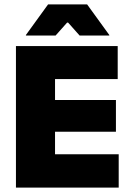

<svg xmlns="http://www.w3.org/2000/svg" viewBox="-20 -847 594 867"><path d="M228.5 0H52V-639H228.5ZM516 0H104.5V-150.5H516ZM503.5 -252H156V-395.5H503.5ZM511.5 -490H104.5V-639H511.5ZM97 -689 197 -827H373.5L473.5 -689V-686.5H339.5L287.5 -745H283L231 -686.5H97Z"/></svg>

Font: Anek Devanagari ExtraBold
Style: Regular
Weight: 800
Designer: Kailash Malviya (Devanagari) & Yesha Goshar (Latin)
Foundry: Ek Type
Version: Version 1.003